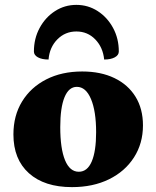

<svg xmlns="http://www.w3.org/2000/svg" viewBox="-20 -755 641 787"><path d="M275 12Q162 12 98.5 -45Q35 -102 35 -204Q35 -281 70.5 -339Q106 -397 169.5 -429.5Q233 -462 317 -462Q393 -462 449 -435Q505 -408 535.5 -358.5Q566 -309 566 -241Q566 -167 529 -109.5Q492 -52 426.5 -20Q361 12 275 12ZM303 -51Q338 -51 356 -93Q374 -135 374 -213Q374 -299 353 -349Q332 -399 295 -399Q262 -399 244.5 -356.5Q227 -314 227 -234Q227 -146 246.5 -98.5Q266 -51 303 -51ZM293 -735Q341 -735 380.5 -709.5Q420 -684 443.5 -640.5Q467 -597 467 -544Q467 -529 450.5 -520Q434 -511 407 -511Q402 -561 370.5 -593.5Q339 -626 293 -626Q247 -626 215 -593.5Q183 -561 179 -511Q152 -511 135.5 -520Q119 -529 119 -544Q119 -597 142.5 -640.5Q166 -684 205.5 -709.5Q245 -735 293 -735Z"/></svg>

Font: Petrona Black
Style: Regular
Weight: 900
Designer: Ringo R. Seeber
Foundry: Ringo R. Seeber
Version: Version 2.001; ttfautohint (v1.8.3)